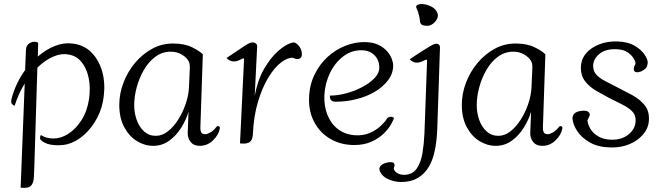

<svg xmlns="http://www.w3.org/2000/svg" viewBox="-20 -703 3242 940"><path d="M148 114 146 162Q145 191 132.5 205.5Q120 220 81 216L101 -294Q70 -244 52 -186Q46 -186 39 -193.5Q32 -201 37 -221Q47 -259 64 -294.5Q81 -330 103 -360L107 -457Q107 -482 127.5 -493Q148 -504 167 -494L165 -426Q205 -461 249 -478Q293 -495 333 -490Q390 -484 427 -447Q464 -410 480 -354Q496 -298 488 -233Q482 -176 456 -126.5Q430 -77 392 -43Q354 -9 310 3Q282 10 246 7.5Q210 5 186 -12Q175 -20 176 -29Q177 -38 180 -42Q206 -25 242 -25Q278 -25 313 -47Q350 -70 378.5 -114Q407 -158 416 -219Q424 -275 414 -322Q404 -369 379 -399.5Q354 -430 316 -436Q280 -443 240 -425.5Q200 -408 163 -372Z M730 11Q688 11 650 -12.5Q612 -36 588 -81Q564 -126 564 -189Q564 -245 584.5 -298.5Q605 -352 641 -395Q677 -438 724.5 -464Q772 -490 827 -490Q883 -490 920.5 -471.5Q958 -453 973 -437L961 -79Q960 -67 964.5 -56.5Q969 -46 985 -46Q995 -46 1010.5 -55Q1026 -64 1038 -80Q1043 -87 1050.5 -85Q1058 -83 1056 -73Q1050 -42 1022.5 -15.5Q995 11 958 11Q928 11 913 -8.5Q898 -28 899 -52L903 -156Q892 -118 868 -79Q844 -40 809 -14.5Q774 11 730 11ZM637 -188Q637 -151 649 -116.5Q661 -82 685 -60Q709 -38 743 -38Q774 -38 802 -60Q830 -82 852.5 -117.5Q875 -153 889 -194Q903 -235 905 -273L909 -362Q910 -378 908.5 -388Q907 -398 902 -406Q891 -424 868 -437Q845 -450 816 -450Q774 -450 740.5 -425Q707 -400 684 -360Q661 -320 649 -274.5Q637 -229 637 -188Z M1089 -419Q1106 -430 1130 -446.5Q1154 -463 1175.5 -477Q1197 -491 1204 -493Q1218 -498 1229 -492.5Q1240 -487 1239 -474L1227 -234Q1241 -310 1272.5 -365Q1304 -420 1341 -452.5Q1378 -485 1406 -493Q1418 -497 1425.5 -493.5Q1433 -490 1441 -481Q1457 -463 1458 -440Q1459 -417 1439 -414Q1432 -413 1425.5 -415.5Q1419 -418 1414 -420Q1389 -422 1357 -398Q1325 -374 1295 -325.5Q1265 -277 1243.5 -206.5Q1222 -136 1218 -45Q1217 -19 1203 -8Q1189 3 1155 -1L1175 -416Q1173 -417 1169 -416.5Q1165 -416 1157 -411Q1117 -390 1089 -419Z M1716 -41Q1756 -38 1787.5 -51Q1819 -64 1841 -84Q1863 -104 1873 -120Q1878 -129 1889.5 -131Q1901 -133 1909 -125Q1906 -115 1894 -93.5Q1882 -72 1858.5 -49Q1835 -26 1799 -9.5Q1763 7 1714 7Q1650 7 1599 -22Q1548 -51 1519.5 -103.5Q1491 -156 1493 -223Q1495 -287 1520 -338Q1545 -389 1584 -424.5Q1623 -460 1670 -478.5Q1717 -497 1762 -497Q1805 -497 1832.5 -483.5Q1860 -470 1876 -451Q1892 -432 1898.5 -413.5Q1905 -395 1905 -383Q1905 -344 1880.5 -311Q1856 -278 1815.5 -254Q1775 -230 1725 -217.5Q1675 -205 1623 -205Q1605 -205 1599 -215.5Q1593 -226 1596 -235Q1633 -235 1674.5 -246Q1716 -257 1753 -276.5Q1790 -296 1813.5 -320.5Q1837 -345 1837 -371Q1837 -409 1813.5 -432.5Q1790 -456 1752 -457Q1701 -458 1660.5 -427Q1620 -396 1595.5 -345.5Q1571 -295 1568 -236Q1566 -185 1582.5 -142Q1599 -99 1633 -72Q1667 -45 1716 -41Z M2018 -666Q2015 -676 2027 -680.5Q2039 -685 2058 -682Q2077 -679 2095 -669Q2113 -659 2121 -641Q2129 -622 2115 -602.5Q2101 -583 2082 -578Q2073 -575 2055.5 -578Q2038 -581 2036 -598Q2036 -606 2032 -625Q2028 -644 2018 -666ZM2058 -50 2071 -410Q2070 -411 2066 -410.5Q2062 -410 2052 -405Q2012 -384 1986 -413Q2002 -424 2027.5 -440.5Q2053 -457 2076 -471Q2099 -485 2106 -487Q2117 -491 2126 -486.5Q2135 -482 2134 -468L2121 -78Q2119 -17 2109.5 30.5Q2100 78 2081 111Q2059 149 2024 169Q1989 189 1940 188Q1909 187 1880 174Q1851 161 1840 136Q1833 119 1845 107.5Q1857 96 1879 92Q1890 90 1899.5 91.5Q1909 93 1911 101Q1913 108 1910 114Q1907 120 1908 125Q1913 138 1927 145.5Q1941 153 1959 153Q2000 152 2020.5 122Q2041 92 2048.5 45.5Q2056 -1 2058 -50Z M2407 11Q2365 11 2327 -12.5Q2289 -36 2265 -81Q2241 -126 2241 -189Q2241 -245 2261.5 -298.5Q2282 -352 2318 -395Q2354 -438 2401.5 -464Q2449 -490 2504 -490Q2560 -490 2597.5 -471.5Q2635 -453 2650 -437L2638 -79Q2637 -67 2641.5 -56.5Q2646 -46 2662 -46Q2672 -46 2687.5 -55Q2703 -64 2715 -80Q2720 -87 2727.5 -85Q2735 -83 2733 -73Q2727 -42 2699.5 -15.5Q2672 11 2635 11Q2605 11 2590 -8.5Q2575 -28 2576 -52L2580 -156Q2569 -118 2545 -79Q2521 -40 2486 -14.5Q2451 11 2407 11ZM2314 -188Q2314 -151 2326 -116.5Q2338 -82 2362 -60Q2386 -38 2420 -38Q2451 -38 2479 -60Q2507 -82 2529.5 -117.5Q2552 -153 2566 -194Q2580 -235 2582 -273L2586 -362Q2587 -378 2585.5 -388Q2584 -398 2579 -406Q2568 -424 2545 -437Q2522 -450 2493 -450Q2451 -450 2417.5 -425Q2384 -400 2361 -360Q2338 -320 2326 -274.5Q2314 -229 2314 -188Z M2884 -381Q2884 -354 2900.5 -336.5Q2917 -319 2945 -305Q2973 -291 3005 -274Q3039 -257 3075 -237.5Q3111 -218 3135 -189.5Q3159 -161 3157 -117Q3156 -78 3130 -46.5Q3104 -15 3062.5 2.5Q3021 20 2971 19Q2910 18 2869 -5Q2828 -28 2806.5 -60.5Q2785 -93 2783 -121Q2781 -154 2824 -160Q2856 -165 2865 -150Q2870 -143 2865.5 -134Q2861 -125 2856 -114Q2858 -93 2871 -71.5Q2884 -50 2909.5 -35Q2935 -20 2973 -19Q3025 -18 3058 -45.5Q3091 -73 3092 -111Q3093 -141 3073.5 -159.5Q3054 -178 3024 -192.5Q2994 -207 2963 -223Q2933 -239 2900.5 -257.5Q2868 -276 2845.5 -304Q2823 -332 2824 -375Q2825 -413 2849 -441.5Q2873 -470 2914 -486Q2955 -502 3005 -500Q3055 -498 3086.5 -479.5Q3118 -461 3134 -438Q3150 -415 3151 -400Q3152 -392 3147.5 -378.5Q3143 -365 3120 -354Q3107 -348 3096 -349.5Q3085 -351 3083 -361Q3082 -368 3084.5 -375.5Q3087 -383 3091 -390Q3093 -397 3084 -414Q3075 -431 3054 -446Q3033 -461 2998 -462Q2945 -464 2915 -439.5Q2885 -415 2884 -381Z"/></svg>

Font: Diphylleia
Style: Regular
Weight: 400
Designer: Minha Hyung
Foundry: JAMO
Version: Version 1.000; ttfautohint (v1.8.4.7-5d5b);gftools[0.9.28]